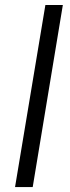

<svg xmlns="http://www.w3.org/2000/svg" viewBox="-20 -756 283 776"><path d="M234 -735.8 112.2 0H40.8L163.4 -735.8Z"/></svg>

Font: Inter Extra Light  BETA
Style: Italic
Weight: 200
Italic angle: 9.39999°
Designer: Rasmus Andersson
Foundry: rsms
Version: Version 3.011;git-f93a4a705